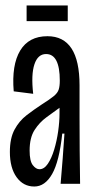

<svg xmlns="http://www.w3.org/2000/svg" viewBox="-20 -670 340 700"><path d="M105 10Q65 10 40.5 -24Q16 -58 16 -116Q16 -166 33 -197.5Q50 -229 76.5 -249.5Q103 -270 132 -289Q162 -308 176 -319.5Q190 -331 194 -343.5Q198 -356 198 -376Q198 -473 148 -473Q118 -473 105.5 -435.5Q93 -398 101 -328L30 -337Q22 -433 53.5 -485.5Q85 -538 153 -538Q270 -538 270 -359V-241Q270 -181 270.5 -120.5Q271 -60 272 0H201Q205 -46 208.5 -91.5Q212 -137 215 -183H207Q196 -81 170 -35.5Q144 10 105 10ZM124 -53Q141 -53 154.5 -73Q168 -93 177.5 -124.5Q187 -156 192 -191Q197 -226 197 -257V-277Q175 -261 149.5 -242.5Q124 -224 106 -196Q88 -168 88 -121Q88 -83 99.5 -68Q111 -53 124 -53ZM77 -593V-650H227V-593Z"/></svg>

Font: Bricolage Grotesque 96pt Condensed Light
Style: Regular
Weight: 300
Width: 3
Designer: Mathieu Triay
Foundry: Atelier Triay
Version: Version 1.001; ttfautohint (v1.8.4.7-5d5b);gftools[0.9.33.de